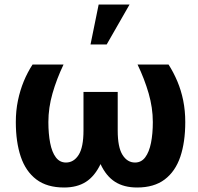

<svg xmlns="http://www.w3.org/2000/svg" viewBox="-20 -811 867 841"><path d="M260.7 10.3Q186 10.3 139.4 -24.9Q92.8 -60.1 71 -124.5Q49.3 -189 49.3 -276.4Q49.3 -326.2 58.6 -370.8Q67.9 -415.5 84.2 -455.1Q100.6 -494.6 122.6 -528.3H258.3Q228 -464.8 210 -401.9Q191.9 -338.9 191.9 -276.4Q191.9 -225.1 199.7 -184.8Q207.5 -144.5 224.6 -121.8Q241.7 -99.1 269 -99.1Q303.2 -99.1 324.5 -132.6Q345.7 -166 345.7 -239.3V-408.2H495.6V-239.3Q495.6 -166 516.6 -132.6Q537.6 -99.1 571.3 -99.1Q599.1 -99.1 616.2 -122.1Q633.3 -145 641.4 -185.1Q649.4 -225.1 649.4 -276.4Q649.4 -338.9 631.1 -402.1Q612.8 -465.3 582.5 -528.3H718.3Q740.2 -494.1 756.8 -454.8Q773.4 -415.5 782.5 -370.8Q791.5 -326.2 791.5 -276.4Q791.5 -188.5 769.8 -124.3Q748 -60.1 701.4 -24.9Q654.8 10.3 580.6 10.3Q522.9 10.3 483.9 -14.6Q444.8 -39.6 420.4 -92.3Q394.5 -38.6 356 -14.2Q317.4 10.3 260.7 10.3ZM376.5 -616.2 412.1 -791H547.4L447.3 -616.2Z"/></svg>

Font: Robotiche
Style: Bold
Weight: 700
Designer: Google
Version: Version 2.001